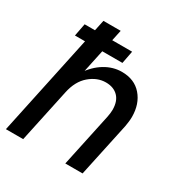

<svg xmlns="http://www.w3.org/2000/svg" viewBox="-167 -839 914 963"><g transform="rotate(30 289.5 -357.5)"><path d="M3 0 155 -715H255L179 -358L136 -309Q151 -380 185.5 -432Q220 -484 266.5 -512Q313 -540 364 -540Q437 -540 478.5 -492Q520 -444 520 -369Q520 -356 518 -340Q516 -324 514 -313L447 0H347L413 -309Q415 -320 416.5 -330.5Q418 -341 418 -351Q418 -401 392 -427.5Q366 -454 321 -454Q271 -454 227.5 -417Q184 -380 169 -309L103 0ZM68 -580 82 -653H357L343 -580Z"/></g></svg>

Font: Radio Canada Big
Style: Italic
Weight: 400
Italic angle: -12°
Designer: Étienne Aubert Bonn
Foundry: Coppers and Brasses
Version: Version 1.001